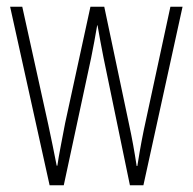

<svg xmlns="http://www.w3.org/2000/svg" viewBox="-20 -549 571 569"><path d="M287 -377Q282 -402 277.5 -426.5Q273 -451 269 -474H268Q264 -451 259.5 -426Q255 -401 250 -377L169 0H127L10 -529H46L123 -180Q130 -148 136 -118Q142 -88 148 -58H150Q153 -80 160 -116Q167 -152 173 -184L248 -529H289L363 -178Q375 -123 385 -57H387Q391 -83 394 -99.5Q397 -116 399.5 -130Q402 -144 406 -163L485 -529H521L405 0H365Z"/></svg>

Font: Noto Sans Khmer UI ExtraCondensed ExtraLight
Style: Regular
Weight: 200
Width: 2
Designer: Danh Hong and the Monotype Design Team
Foundry: Monotype Imaging Inc.
Version: Version 2.002; ttfautohint (v1.8.4.7-5d5b)